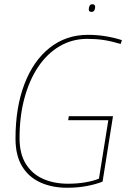

<svg xmlns="http://www.w3.org/2000/svg" viewBox="-20 -874 602 904"><path d="M296 10Q225 10 170 -15Q115 -40 84 -91Q53 -142 53 -222Q53 -368 95 -478Q137 -588 214 -649Q291 -710 394 -710Q438 -710 479.5 -703Q521 -696 554 -685L548 -667Q505 -680 469 -685.5Q433 -691 391 -691Q320 -691 261 -656.5Q202 -622 160 -559.5Q118 -497 95 -411.5Q72 -326 72 -224Q72 -150 101.5 -102.5Q131 -55 182.5 -32Q234 -9 300 -9Q344 -9 382 -15.5Q420 -22 446 -33L490 -308H301L304 -327H512L463 -19Q434 -7 390.5 1.5Q347 10 296 10ZM411 -818Q398 -818 398 -829Q398 -840 402 -847Q406 -854 415 -854Q428 -854 428 -841Q428 -832 424 -825Q420 -818 411 -818Z"/></svg>

Font: Georama Thin
Style: Italic
Weight: 100
Italic angle: -9°
Designer: Jean-Baptiste Levee
Foundry: Production Type
Version: Version 1.000